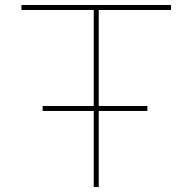

<svg xmlns="http://www.w3.org/2000/svg" viewBox="-20 -750 772 770"><path d="M151 -325H356V-710H66V-730H666V-710H376V-325H571V-305H376V0H356V-305H151Z"/></svg>

Font: Enso Thin
Style: Regular
Weight: 100
Designer: Coji Morishita
Foundry: UNDERFOREST DESIGN
Version: Version 1.000